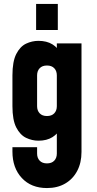

<svg xmlns="http://www.w3.org/2000/svg" viewBox="-20 -770 492 973"><path d="M218 183Q138 183 90.5 132Q43 81 43 -2V-24H168V8Q168 30.5 181 44.2Q194 58 218 58Q242 58 255 44.2Q268 30.5 268 8V-154L290 -125Q274.5 -93 245.8 -75Q217 -57 175 -57Q142.5 -57 112.2 -71.5Q82 -86 62.5 -123.8Q43 -161.5 43 -232V-388Q43 -458.5 62.5 -496.5Q82 -534.5 112.2 -548.8Q142.5 -563 175 -563Q217 -563 245.8 -545.2Q274.5 -527.5 290 -495L268 -466V-550H393V0Q393 55 371.2 96.2Q349.5 137.5 310.2 160.2Q271 183 218 183ZM218 -182Q242 -182 255 -195.8Q268 -209.5 268 -232V-388Q268 -410.5 255 -424.2Q242 -438 218 -438Q194 -438 181 -424.2Q168 -410.5 168 -388V-232Q168 -209.5 181 -195.8Q194 -182 218 -182ZM163 -618V-750H273V-618Z"/></svg>

Font: Mohave Light
Style: Bold
Weight: 700
Version: Version 2.003